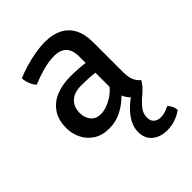

<svg xmlns="http://www.w3.org/2000/svg" viewBox="-208 -608 928 928"><g transform="rotate(-45 256.0 -143.5)"><path d="M45 -134Q45 -191 70 -227.5Q95 -264 138 -281.2Q181 -298.5 235.5 -298.5Q264 -298.5 299.8 -296Q335.5 -293.5 365.5 -286V-220Q338.5 -226.5 304.5 -228.5Q270.5 -230.5 241 -230.5Q194 -230.5 168.2 -206.8Q142.5 -183 142.5 -141Q142.5 -109 160.2 -87Q178 -65 212 -65Q249 -65 290.8 -91Q332.5 -117 360.5 -167.5L376 -90.5Q358 -69.5 331.5 -45.5Q305 -21.5 270 -4.2Q235 13 191.5 13Q142 13 109.5 -9Q77 -31 61 -64.8Q45 -98.5 45 -134ZM390 -6Q363.5 -21.5 349.8 -48.5Q336 -75.5 334 -106.5V-333Q334 -382 312 -403Q290 -424 251 -424Q212.5 -424 172.2 -412.8Q132 -401.5 92.5 -385Q80.5 -397 72.2 -417.8Q64 -438.5 63 -457.5Q90.5 -469.5 125.2 -480Q160 -490.5 197.2 -497Q234.5 -503.5 268.5 -503.5Q318 -503.5 354.5 -485.2Q391 -467 410.8 -430Q430.5 -393 430.5 -336V-131Q430.5 -102 438.2 -81Q446 -60 465 -44ZM465 134Q474 141.5 480.5 154.2Q487 167 488 182.5Q470.5 197 442.2 207.2Q414 217.5 383 217.5Q337.5 217.5 307.2 193Q277 168.5 277 124.5Q277 92.5 292.5 64Q308 35.5 332.8 11.8Q357.5 -12 385 -29.5L465 -44Q458.5 -30 446.2 -16.5Q434 -3 419 10Q392 32 374.2 54.5Q356.5 77 356.5 104Q356.5 127.5 370.5 139.2Q384.5 151 406 151Q422.5 151 438 145.5Q453.5 140 465 134Z"/></g></svg>

Font: Signika Negative
Style: Regular
Weight: 400
Designer: Anna Giedry
Foundry: Anna Giedry
Version: Version 2.001